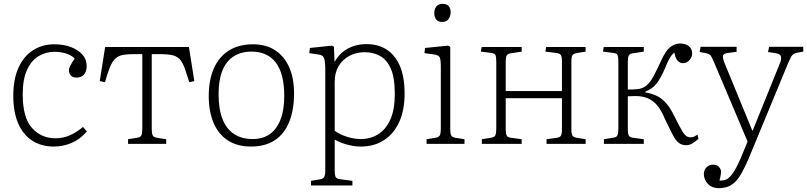

<svg xmlns="http://www.w3.org/2000/svg" viewBox="-20 -747 4191 997"><path d="M260 14Q195 14 147.5 -16.5Q100 -47 74.5 -106Q49 -165 49 -249Q49 -337 76.5 -396.5Q104 -456 152 -486.5Q200 -517 262 -517Q311 -517 348.5 -502.5Q386 -488 408 -463.5Q430 -439 430 -405Q430 -383 422.5 -369.5Q415 -356 403.5 -350Q392 -344 379 -344Q357 -344 347.5 -355.5Q338 -367 338 -381Q338 -393 345.5 -407Q353 -421 368 -443Q351 -460 323.5 -469Q296 -478 263 -478Q217 -478 179.5 -455Q142 -432 120 -383.5Q98 -335 98 -257Q98 -136 146 -82.5Q194 -29 268 -29Q310 -29 345.5 -45.5Q381 -62 411 -88L431 -64Q394 -22 350 -4Q306 14 260 14Z M645 0V-24L693 -32Q709 -34 714 -44Q719 -54 719 -80V-466H680Q647 -466 625 -463Q603 -460 587.5 -449.5Q572 -439 560.5 -418.5Q549 -398 538 -363L525 -320L498 -326L526 -503H961L989 -326L963 -320L949 -363Q935 -411 919 -432.5Q903 -454 877 -460Q851 -466 808 -466H768V-76Q768 -53 773 -44Q778 -35 793 -32L843 -24V0Z M1283 14Q1212 14 1163 -18Q1114 -50 1089 -109Q1064 -168 1064 -249Q1064 -332 1090.5 -392Q1117 -452 1168.5 -484.5Q1220 -517 1294 -517Q1362 -517 1409.5 -485.5Q1457 -454 1482 -397Q1507 -340 1507 -262Q1507 -176 1481.5 -113.5Q1456 -51 1406.5 -18.5Q1357 14 1283 14ZM1292 -25Q1345 -25 1381 -50.5Q1417 -76 1436.5 -126Q1456 -176 1456 -249Q1456 -307 1445 -350Q1434 -393 1412.5 -421.5Q1391 -450 1359.5 -464.5Q1328 -479 1286 -479Q1232 -479 1193.5 -454.5Q1155 -430 1135 -381Q1115 -332 1115 -258Q1115 -180 1135.5 -128.5Q1156 -77 1195.5 -51Q1235 -25 1292 -25Z M1595 216V192L1643 184Q1657 182 1663 172.5Q1669 163 1669 138V-388Q1669 -426 1663.5 -443.5Q1658 -461 1634 -464L1586 -471L1589 -498L1704 -510L1714 -504L1717 -427H1718Q1738 -461 1764 -480.5Q1790 -500 1820.5 -509Q1851 -518 1883 -518Q1944 -518 1988 -489.5Q2032 -461 2056.5 -404.5Q2081 -348 2081 -261Q2081 -174 2052.5 -112.5Q2024 -51 1973 -18.5Q1922 14 1854 14Q1818 14 1781 3.5Q1744 -7 1718 -22V138Q1718 162 1723 172Q1728 182 1749 184L1810 192V216ZM1854 -25Q1904 -25 1944 -50Q1984 -75 2007 -126.5Q2030 -178 2030 -259Q2030 -345 2009 -391.5Q1988 -438 1952.5 -457Q1917 -476 1874 -476Q1830 -476 1794.5 -457Q1759 -438 1738.5 -404Q1718 -370 1718 -322V-68Q1744 -49 1781 -37Q1818 -25 1854 -25Z M2195 0V-24L2243 -32Q2257 -34 2263 -43Q2269 -52 2269 -80V-402Q2269 -438 2263 -449.5Q2257 -461 2235 -464L2184 -471L2187 -498L2307 -510L2318 -504V-76Q2318 -53 2323 -44Q2328 -35 2343 -32L2392 -24V0ZM2277 -633Q2255 -633 2245 -646Q2235 -659 2235 -678Q2235 -699 2245.5 -713Q2256 -727 2278 -727Q2300 -727 2310 -715.5Q2320 -704 2320 -683Q2320 -664 2309.5 -648.5Q2299 -633 2277 -633Z M2482 0V-24L2531 -32Q2547 -34 2552 -44Q2557 -54 2557 -80V-425Q2557 -451 2553 -460.5Q2549 -470 2532 -472L2477 -479L2481 -503H2689V-479L2631 -470Q2616 -468 2611 -458.5Q2606 -449 2606 -426V-274H2898V-429Q2898 -452 2892.5 -461Q2887 -470 2868 -472L2812 -479L2816 -503H3021V-479L2978 -472Q2959 -469 2953 -461Q2947 -453 2947 -430V-73Q2947 -51 2953 -42.5Q2959 -34 2978 -31L3021 -24V0H2818V-24L2868 -31Q2887 -33 2892.5 -42Q2898 -51 2898 -74V-237H2606V-76Q2606 -53 2611 -43.5Q2616 -34 2631 -32L2689 -24V0Z M3543 7Q3521 7 3505 -5Q3489 -17 3473 -47.5Q3457 -78 3432 -131Q3418 -165 3400.5 -189.5Q3383 -214 3359.5 -228.5Q3336 -243 3303 -247Q3287 -249 3269.5 -248Q3252 -247 3240 -247V-76Q3240 -53 3245 -43.5Q3250 -34 3265 -32L3323 -24V0H3116V-24L3165 -32Q3181 -34 3186 -44Q3191 -54 3191 -80V-425Q3191 -451 3187 -460.5Q3183 -470 3166 -472L3111 -479L3115 -503H3323V-479L3265 -470Q3250 -468 3245 -458.5Q3240 -449 3240 -426V-282Q3268 -282 3284 -283.5Q3300 -285 3313 -289Q3331 -296 3346 -311.5Q3361 -327 3376.5 -356.5Q3392 -386 3413 -432Q3425 -459 3439 -479Q3453 -499 3471.5 -510Q3490 -521 3513 -521Q3539 -521 3556.5 -507.5Q3574 -494 3574 -470Q3574 -457 3567.5 -445Q3561 -433 3550 -426Q3539 -419 3525 -419Q3511 -419 3499 -431.5Q3487 -444 3482 -474Q3474 -468 3467.5 -460Q3461 -452 3453 -437Q3445 -422 3433 -392Q3410 -339 3389 -312.5Q3368 -286 3331 -271V-267Q3367 -261 3392.5 -248Q3418 -235 3439 -211.5Q3460 -188 3479 -149Q3511 -84 3527 -59Q3543 -34 3565 -34Q3578 -34 3586.5 -38.5Q3595 -43 3602 -48L3607 -26Q3591 -12 3575.5 -2.5Q3560 7 3543 7Z M3713 230Q3677 230 3656 208Q3635 186 3635 156Q3635 135 3649 121.5Q3663 108 3682 108Q3702 108 3713 119.5Q3724 131 3724 145Q3724 151 3722.5 161.5Q3721 172 3716 190Q3738 193 3756.5 182Q3775 171 3794.5 138.5Q3814 106 3839 44L3862 -12L3689 -421Q3677 -449 3671 -458Q3665 -467 3645 -471L3613 -477L3618 -504H3805V-478L3760 -472Q3739 -470 3735 -459.5Q3731 -449 3741 -423L3886 -70H3889L4030 -419Q4038 -438 4035.5 -452.5Q4033 -467 4007 -471L3968 -477L3974 -504H4151V-479L4118 -473Q4104 -470 4095.5 -462Q4087 -454 4072 -418L3866 80Q3848 121 3832 150Q3816 179 3798.5 196.5Q3781 214 3760 222Q3739 230 3713 230Z"/></svg>

Font: Literata 18pt ExtraLight
Style: Regular
Weight: 250
Designer: Latin by Veronika Burian and Jose Scaglione. Greek by Irene Vlachou. Cyrillic by Vera Evstafieva.
Foundry: TypeTogether
Version: Version 3.103;gftools[0.9.29]